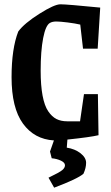

<svg xmlns="http://www.w3.org/2000/svg" viewBox="-20 -636 510 883"><path d="M433.1 -14.2Q397 -5.4 290 5.9L287.1 43Q324.7 48.8 350.3 68.8Q376 88.9 376 112.8Q376 136.2 363.8 163.1Q336.9 186.5 229 227.1L203.1 181.2Q254.4 156.7 266.6 146Q278.8 135.7 278.8 124Q278.8 111.8 260.5 103Q242.2 94.2 217.8 91.8L210 61L228 9.8Q137.7 4.4 85.4 -67.9Q33.2 -140.1 33.2 -280.8Q33.2 -412.1 64 -491.2Q91.8 -528.8 160.9 -572.5Q230 -616.2 257.8 -616.2Q288.1 -616.2 440.9 -601.1L429.2 -412.1H361.8L349.1 -522.9Q326.2 -528.3 291.3 -532.7Q256.3 -537.1 238.8 -537.1Q221.2 -537.1 210 -530.8Q189.9 -520 178.5 -460.9Q167 -401.9 167 -311Q167 -243.2 175.8 -196.3Q184.6 -149.4 201.7 -124.3Q218.8 -99.1 239.7 -88.6Q260.7 -78.1 289.1 -78.1H348.1L366.2 -203.1H430.2Z"/></svg>

Font: Grenze SemiBold
Style: Regular
Weight: 600
Designer: Renata Polastri
Foundry: Omnibus-Type
Version: Version 1.002;PS 001.002;hotconv 1.0.88;makeotf.lib2.5.64775